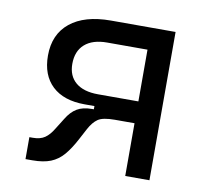

<svg xmlns="http://www.w3.org/2000/svg" viewBox="-64 -588 714 660"><g transform="rotate(10 293.0 -258.0)"><path d="M232.9 -218.3Q159.7 -218.3 119.6 -255.9Q79.6 -293.5 79.6 -361.8Q79.6 -436 129.9 -476.8Q180.2 -517.6 272 -517.6H497.6V0H413.1V-184.1H344.2Q302.7 -184.1 285.9 -172.6Q269 -161.1 255.4 -135.7L234.4 -96.2Q216.3 -62 197.5 -40Q178.7 -18.1 153.3 -7.8Q127.9 2.4 88.9 2.4H65.4V-74.2H77.6Q103.5 -74.2 119.4 -85.2Q135.3 -96.2 148.9 -119.1L172.4 -156.7Q188 -182.6 208.3 -194.8Q228.5 -207 260.3 -207H267.1V-218.3ZM413.1 -260.3V-440.9H272Q221.7 -440.9 194.3 -416.7Q167 -392.6 167 -348.1Q167 -306.2 194.3 -283.2Q221.7 -260.3 272 -260.3Z"/></g></svg>

Font: Cascadia Mono NF SemiLight
Style: Regular
Weight: 350
Monospace: yes
Designer: Aaron Bell
Foundry: Saja Typeworks
Version: Version 2404.023; ttfautohint (v1.8.4)